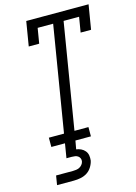

<svg xmlns="http://www.w3.org/2000/svg" viewBox="-140 -808 779 1101"><g transform="rotate(-15 250.0 -257.5)"><path d="M82 0V-55H172L275 -680H183L168 -590H106L130 -735H500L476 -590H414L429 -680H337L234 -55H317V0ZM57 220 66 165H166Q176 165 186 163.5Q196 162 205 157.5Q214 153 221 144.5Q228 136 230 126Q232 116 228 107Q224 98 216.5 93Q209 88 199.5 86.5Q190 85 180 85H149L163 0H225L216 50Q231 52 244.5 58.5Q258 65 267.5 76.5Q277 88 279.5 103Q282 118 280 134Q276 153 264.5 171.5Q253 190 235.5 201Q218 212 197.5 216Q177 220 157 220Z"/></g></svg>

Font: Iosevka Curly Slab Light
Style: Italic
Weight: 300
Italic angle: -9°
Monospace: yes
Designer: Belleve Invis
Foundry: Belleve Invis
Version: Version 22.1.2; ttfautohint (v1.8.4)